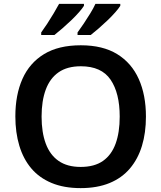

<svg xmlns="http://www.w3.org/2000/svg" viewBox="-20 -958 830 988"><path d="M731 -358Q731 -275 710.5 -207.5Q690 -140 648.5 -91Q607 -42 543.5 -16Q480 10 395 10Q309 10 245.5 -16.5Q182 -43 141 -91.5Q100 -140 79.5 -208Q59 -276 59 -359Q59 -470 95.5 -552Q132 -634 206.5 -679.5Q281 -725 396 -725Q509 -725 583 -679.5Q657 -634 694 -551.5Q731 -469 731 -358ZM194 -358Q194 -277 215.5 -219Q237 -161 281.5 -130Q326 -99 395 -99Q466 -99 510 -130Q554 -161 575 -219Q596 -277 596 -358Q596 -479 549 -548Q502 -617 396 -617Q326 -617 281.5 -586Q237 -555 215.5 -497Q194 -439 194 -358ZM599 -928Q591 -915 573.5 -895Q556 -875 533 -853Q510 -831 487.5 -811.5Q465 -792 447 -778H379V-791Q393 -810 410.5 -836Q428 -862 444.5 -889Q461 -916 471 -938H599ZM412 -928Q404 -915 386.5 -895Q369 -875 346 -853Q323 -831 300.5 -811.5Q278 -792 260 -778H192V-791Q206 -810 223 -836Q240 -862 256 -889Q272 -916 284 -938H412Z"/></svg>

Font: Noto Sans Thai SemiBold
Style: Regular
Weight: 600
Version: Version 2.001